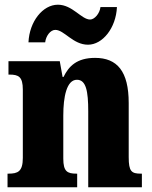

<svg xmlns="http://www.w3.org/2000/svg" viewBox="-20 -796 644 816"><path d="M354 -606C416 -606 473 -677 477 -766H407C404 -739 382 -713 363 -713C326 -713 288 -776 226 -776C162 -776 105 -705 101 -616H172C175 -643 194 -669 215 -669C253 -669 290 -606 354 -606ZM12 0H308V-58H305C266 -58 249 -67 249 -122V-305C249 -384 263 -457 307 -457C346 -457 355 -408 355 -323V0H583V-58H579C539 -58 527 -67 527 -128V-358C527 -493 478 -550 384 -550C306 -550 272 -514 250 -469H246L234 -536H16V-479H20C59 -479 77 -470 77 -415V-125C77 -67 56 -58 16 -58H12Z"/></svg>

Font: Noto Serif Georgian Condensed Black
Style: Regular
Weight: 900
Width: 3
Designer: Monotype Design Team, Akaki Razmadze
Foundry: Google LLC
Version: Version 2.003